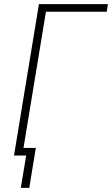

<svg xmlns="http://www.w3.org/2000/svg" viewBox="-20 -755 544 932"><path d="M81 157 107 0H48L169 -735H504L498 -698H203L94 -37H154L122 157Z"/></svg>

Font: Iosevka Curly XLtObl
Style: Regular
Weight: 200
Italic angle: -9°
Monospace: yes
Designer: Belleve Invis
Foundry: Belleve Invis
Version: Version 11.1.0; ttfautohint (v1.8.3)